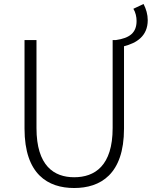

<svg xmlns="http://www.w3.org/2000/svg" viewBox="-20 -930 761 963"><path d="M649 -886C660 -868 665 -845 665 -825C665 -766 631 -739 561 -729H545V-288C545 -98 455 -41 352 -41C251 -41 163 -98 163 -288V-729H103V-285C103 -55 221 13 352 13C483 13 602 -55 602 -285V-698C664 -714 721 -748 721 -829C721 -857 713 -885 700 -910Z"/></svg>

Font: Noto Sans CJK JP Light
Style: Regular
Weight: 300
Designer: Ryoko NISHIZUKA (kana & ideographs); Paul D. Hunt (Latin, Greek & Cyrillic); Wenlong ZHANG (bopomofo); Sandoll Communica
Foundry: Adobe Systems Incorporated
Version: Version 1.004;PS 1.004;hotconv 1.0.82;makeotf.lib2.5.63406